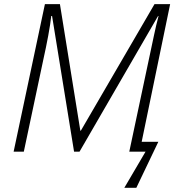

<svg xmlns="http://www.w3.org/2000/svg" viewBox="-20 -734 853 929"><path d="M581.5 174.8 684.1 0H605.5L698.7 -439Q714.4 -512.2 725.1 -563.2Q735.8 -614.3 747.1 -656.2H744.6L364.7 0H338.4L231.9 -656.7H228Q224.1 -619.6 213.4 -561.5Q202.6 -503.4 190.4 -449.2L95.2 0H45.9L197.3 -713.9H270L368.7 -101.6H371.1L727.5 -713.9H803.2L665.5 -47.9H746.1L639.6 174.8Z"/></svg>

Font: Open Sans Light
Style: Italic
Weight: 300
Italic angle: -12°
Designer: Monotype Design Team
Foundry: Monotype Imaging Inc.
Version: Version 3.003; ttfautohint (v1.8.4)